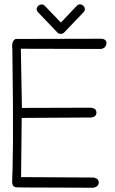

<svg xmlns="http://www.w3.org/2000/svg" viewBox="-20 -904 540 902"><path d="M455 -722Q481 -721 480 -700Q478 -678 455 -674L78 -675L83 -397L408 -398Q433 -395 433 -375Q433 -355 408 -352L82 -350L79 -72L421 -70Q444 -64 444 -47Q444 -28 419 -22Q248 -23 158 -23Q68 -23 59 -24Q38 -24 37 -49Q38 -65 39 -112Q40 -159 41 -235Q42 -389 38 -673Q33 -713 54 -721ZM159 -846Q145 -862 160 -877Q167 -883 176 -883Q185 -883 191 -876L266 -798L340 -876Q355 -891 371 -877Q386 -862 372 -846L281 -751Q275 -745 266 -745Q256 -745 250 -751Z"/></svg>

Font: Yomogi
Style: Regular
Weight: 400
Designer: satsuyako
Foundry: satsuyako
Version: Version 3.100